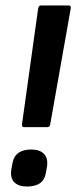

<svg xmlns="http://www.w3.org/2000/svg" viewBox="-20 -675 279 703"><path d="M67.8 -209.4Q59.2 -209.4 60.6 -220.4L119.7 -644Q121.7 -655 130 -655H231Q241 -655 239 -644L164 -220.4Q162.6 -209.4 152.6 -209.4ZM78.4 8Q48.1 8 32.6 -7.5Q17 -22.9 21.2 -52.4L24.6 -71.8Q28.8 -101.1 46.4 -114.4Q64.1 -127.6 94.4 -127.6Q125.7 -127.6 141.1 -111.4Q156.4 -95.1 152.2 -65.8L148.8 -46.5Q144.6 -17.5 127.2 -4.8Q109.7 8 78.4 8Z"/></svg>

Font: Sofia Sans Condensed
Style: Italic
Weight: 400
Italic angle: -9°
Designer: Botio Nikoltchev, Ani Petrova
Foundry: lettersoup
Version: Version 4.101